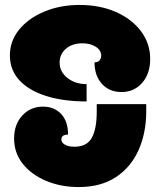

<svg xmlns="http://www.w3.org/2000/svg" viewBox="-20 -738 647 776"><path d="M302 -718Q384 -718 448.5 -689.5Q513 -661 550 -611.5Q587 -562 587 -500Q587 -440 554.5 -403Q522 -366 471 -366Q422 -366 392 -399Q362 -432 362 -486Q376 -486 382.5 -494Q389 -502 389 -513Q389 -535 367 -549Q345 -563 313 -563Q272 -563 246.5 -541Q221 -519 221 -485Q221 -448 252.5 -423Q284 -398 330 -398V-328Q236 -328 166.5 -350Q97 -372 58.5 -413.5Q20 -455 20 -514Q20 -573 58 -619Q96 -665 160 -691.5Q224 -718 302 -718ZM281 -145Q331 -145 351 -181Q371 -217 371 -287V-317H571V-287Q571 -202 540.5 -132.5Q510 -63 449 -22.5Q388 18 298 18Q226 18 166.5 -7Q107 -32 72 -76Q37 -120 37 -178Q37 -235 70 -271Q103 -307 154 -307Q199 -307 227 -277.5Q255 -248 255 -194Q228 -194 228 -174Q228 -162 242 -153.5Q256 -145 281 -145Z"/></svg>

Font: Exile
Style: Regular
Weight: 400
Designer: Bartłomiej Rózga @rozgatype
Version: Version 1.000; ttfautohint (v1.8.4.7-5d5b)